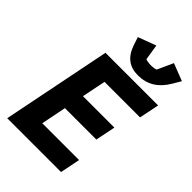

<svg xmlns="http://www.w3.org/2000/svg" viewBox="-273 -1052 1158 1158"><g transform="rotate(45 305.5 -473.0)"><path d="M396 -740C476 -740 535 -777 579 -852L609 -903L498 -946L452 -845C444 -841 427 -838 409 -838C393 -838 374 -841 364 -845L348 -946L233 -903L250 -852C277 -772 327 -740 396 -740ZM481 0 507 -128H193L225 -289H493L519 -417H251L282 -570H585L611 -698H162L22 0Z"/></g></svg>

Font: Braiins Sans
Style: Bold Italic
Weight: 700
Italic angle: -11.31°
Designer: Mike Abbink, Paul van der Laan, Pieter van Rosmalen, Jiri Chlebus, Lubos Buracinsky
Foundry: Bold Monday, Sudetype
Version: Version 1.000;hotconv 1.0.109;makeotfexe 2.5.65596